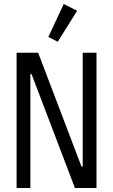

<svg xmlns="http://www.w3.org/2000/svg" viewBox="-20 -941 568 961"><path d="M269 -732 222 -756 299 -921 366 -887ZM138 -570H132V0H63V-677H171L388 -107H394V-677H463V0H355Z"/></svg>

Font: PlemolJP
Style: Regular
Weight: 400
Monospace: yes
Version: v2.0.4; ttfautohint (v1.8.4.7-5d5b-dirty) -l 6 -r 45 -G 200 